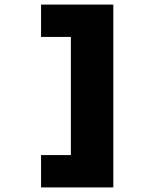

<svg xmlns="http://www.w3.org/2000/svg" viewBox="-20 -719 690 837"><path d="M474 98H289V-699H474ZM409 98H159V-43H409ZM409 -558H159V-699H409Z"/></svg>

Font: Azeret Mono ExtraBold
Style: Regular
Weight: 800
Designer: Martin Vácha
Foundry: Displaay
Version: Version 1.002